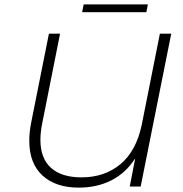

<svg xmlns="http://www.w3.org/2000/svg" viewBox="-20 -854 838 879"><path d="M764 -700 624 0H574L599 -129Q556 -62 490 -28.5Q424 5 341 5Q235 5 174.5 -50.5Q114 -106 114 -210Q114 -249 123 -294L204 -700H255L174 -293Q165 -250 165 -214Q165 -129 213.5 -85.5Q262 -42 353 -42Q459 -42 531.5 -102.5Q604 -163 629 -283L712 -700ZM363 -834H657L650 -798H356Z"/></svg>

Font: Montserrat Alternates Light
Style: Italic
Weight: 300
Italic angle: -11.3°
Designer: Julieta Ulanovsky
Foundry: Julieta Ulanovsky
Version: Version 7.200